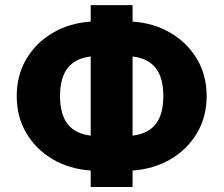

<svg xmlns="http://www.w3.org/2000/svg" viewBox="-20 -748 894 768"><path d="M342.8 -727.5H510.3V-661.6Q595.7 -655.8 662.6 -616.2Q729.5 -576.7 768.1 -511.7Q806.6 -446.8 806.6 -363.8Q806.6 -280.8 768.1 -215.8Q729.5 -150.9 662.6 -111.3Q595.7 -71.8 510.3 -65.9V0H342.8V-65.9Q257.3 -71.8 190.4 -111.3Q123.5 -150.9 85.2 -215.8Q46.9 -280.8 46.9 -363.8Q46.9 -446.8 85.2 -511.7Q123.5 -576.7 190.4 -616.2Q257.3 -655.8 342.8 -661.6ZM510.3 -522V-205.6Q571.3 -212.4 602.3 -251Q633.3 -289.6 633.3 -363.8Q633.3 -438 602.3 -476.6Q571.3 -515.1 510.3 -522ZM342.8 -205.6V-522Q282.2 -515.1 251.2 -476.6Q220.2 -438 220.2 -363.8Q220.2 -289.6 251.2 -251Q282.2 -212.4 342.8 -205.6Z"/></svg>

Font: Inter Extra Bold
Style: Regular
Weight: 800
Designer: Rasmus Andersson
Foundry: rsms
Version: Version 4.000;git-3c8e0fc